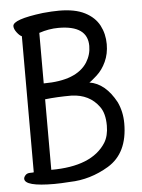

<svg xmlns="http://www.w3.org/2000/svg" viewBox="-53 -759 605 817"><g transform="rotate(-5 250.0 -350.5)"><path d="M146 16.1Q20 16.1 20 -17.1Q20 -23.9 27.1 -32Q34.2 -40 47.6 -40Q61 -40 63 -41V-622.1Q53.2 -626 42 -640.9Q30.8 -655.8 30.8 -668Q30.8 -696.8 160.2 -712.9Q200.2 -716.8 230 -716.8Q297.9 -716.8 339.8 -695.3Q381.8 -673.8 400.9 -637.5Q419.9 -601.1 419.9 -557.1Q419.9 -516.1 404.5 -482.7Q389.2 -449.2 364.5 -427Q339.8 -404.8 332 -400.9Q399.9 -390.1 444.8 -307.1Q464.8 -265.1 464.8 -214.8Q464.8 -87.9 378.9 -36.1Q299.8 11.2 212.9 13.2Q172.9 16.1 146 16.1ZM138.2 -44.9Q312 -44.9 372.1 -139.2Q390.1 -168 390.1 -211.9Q390.1 -265.1 368.2 -293.9Q328.1 -349.1 252 -352.1Q189 -352.1 138.2 -346.2ZM138.2 -414.1H139.2Q278.8 -414.1 325.2 -486.8Q345.2 -519 345.2 -556.2Q345.2 -644 221.2 -644Q180.2 -644 138.2 -629.9Z"/></g></svg>

Font: LXGW WenKai Mono GB Screen
Style: Regular
Weight: 400
Monospace: yes
Designer: LXGW / Fontworks Inc.
Foundry: LXGW / Fontworks Inc.
Version: Version 1.510;January 18,2025